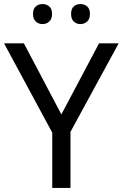

<svg xmlns="http://www.w3.org/2000/svg" viewBox="-20 -928 606 948"><path d="M283 -363 469 -714H566L328 -277V0H238V-273L0 -714H98ZM143 -859Q143 -885 157 -896.5Q171 -908 190 -908Q209 -908 223 -896.5Q237 -885 237 -859Q237 -834 223 -821.5Q209 -809 190 -809Q171 -809 157 -821.5Q143 -834 143 -859ZM331 -859Q331 -885 344.5 -896.5Q358 -908 377 -908Q396 -908 410 -896.5Q424 -885 424 -859Q424 -834 410 -821.5Q396 -809 377 -809Q358 -809 344.5 -821.5Q331 -834 331 -859Z"/></svg>

Font: Noto Sans Mongolian
Style: Regular
Weight: 400
Designer: Monotype Design Team
Foundry: Monotype Imaging Inc.
Version: Version 3.001; ttfautohint (v1.8.4.7-5d5b)